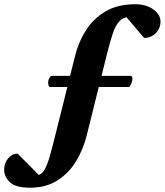

<svg xmlns="http://www.w3.org/2000/svg" viewBox="-108 -663 774 902"><path d="M33.2 218.8Q-34.7 218.8 -61.5 193.1Q-88.4 167.5 -88.4 134.8Q-88.4 103 -69.6 80.8Q-50.8 58.6 -25.4 58.6L74.2 158.7Q90.8 153.8 102.8 131.6Q114.7 109.4 125.2 73.5Q135.7 37.6 147 -8.8L208.5 -254.4H127Q122.1 -254.9 120.1 -262.2Q118.2 -269.5 118.2 -275.9Q118.2 -286.6 123 -295.4Q127.9 -304.2 134.3 -306.6H221.2L244.6 -399.9Q259.8 -462.9 294.4 -518.6Q329.1 -574.2 386.5 -608.6Q443.8 -643.1 527.3 -643.1Q580.1 -643.1 613.8 -617.7Q647.5 -592.3 646 -558.6Q645 -535.6 633.5 -519Q622.1 -502.4 605.7 -493.7Q589.4 -484.9 572.8 -484.9Q572.8 -484.9 570.1 -485.4Q567.4 -485.8 567.4 -486.8L486.3 -582Q464.4 -577.1 449.2 -559.1Q434.1 -541 422.1 -506.1Q410.2 -471.2 396 -415.5L369.1 -306.6H504.9Q510.3 -306.2 512.2 -302.2Q514.2 -298.3 514.2 -293.5Q514.2 -284.7 508.8 -270.8Q503.4 -256.8 497.6 -254.4H356L298.8 -24.4Q283.2 38.1 249.8 93.8Q216.3 149.4 162.6 184.1Q108.9 218.8 33.2 218.8Z"/></svg>

Font: Gelasio
Style: Italic
Weight: 400
Italic angle: -8.5°
Designer: Eben Sorkin
Foundry: Eben Sorkin
Version: Version 1.008